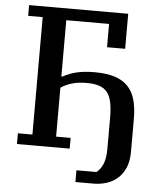

<svg xmlns="http://www.w3.org/2000/svg" viewBox="-58 -747 790 961"><g transform="rotate(5 337.0 -267.0)"><path d="M357 105H458Q467 97 475 87Q483 77 489 63Q495 49 498.5 30Q502 11 502 -16V-172Q502 -217 495.5 -248.5Q489 -280 474 -299Q459 -318 433.5 -326.5Q408 -335 371 -335Q329 -335 298 -326Q267 -317 241 -300V-54H314V0H49V-54H122V-644H49V-698H547V-522H456V-639H241V-356H246Q280 -375 318 -383.5Q356 -392 406 -392Q465 -392 506 -379Q547 -366 572.5 -339.5Q598 -313 609.5 -272.5Q621 -232 621 -176V-11Q621 37 606.5 70Q592 103 567.5 124Q543 145 512 154.5Q481 164 448 164H357Z"/></g></svg>

Font: IBM Plex Serif Medm
Style: Regular
Weight: 500
Designer: Mike Abbink, Paul van der Laan, Pieter van Rosmalen
Foundry: Bold Monday
Version: Version 3.001